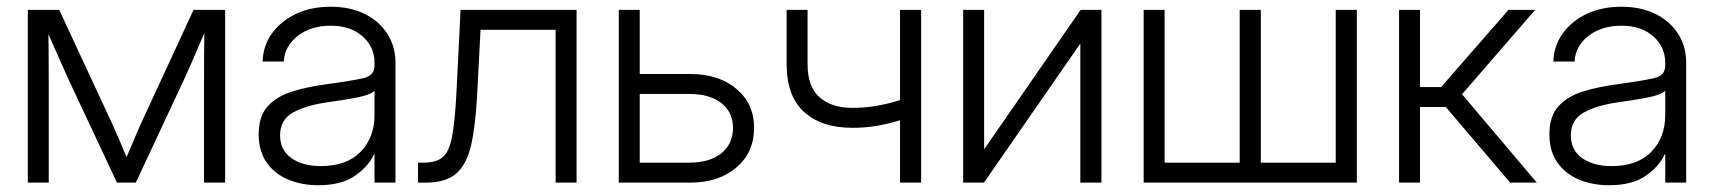

<svg xmlns="http://www.w3.org/2000/svg" viewBox="-20 -545 5115 573"><path d="M63 0V-515.6H156.7L313 -179.7Q325.7 -151.9 336.4 -126.5Q347.2 -101.1 357.9 -76.2Q368.7 -101.1 379.2 -126.5Q389.6 -151.9 402.3 -179.7L557.6 -515.6H651.9V0H588.9V-298.8Q588.9 -345.7 589.1 -378.9Q589.4 -412.1 589.8 -446.3Q574.7 -411.1 559.6 -376Q544.4 -340.8 525.4 -299.3L385.3 0H329.1L188.5 -299.3Q169.9 -339.8 154.8 -374.3Q139.6 -408.7 124.5 -442.9Q125 -409.7 125.2 -377.2Q125.5 -344.7 125.5 -298.8V0Z M929.7 7.8Q880.9 7.8 840.3 -9Q799.8 -25.9 775.9 -59.8Q752 -93.8 752 -144Q752 -197.8 778.6 -227.5Q805.2 -257.3 852.3 -272Q899.4 -286.6 960 -294.4Q1031.7 -304.2 1064.7 -311.8Q1097.7 -319.3 1097.7 -349.6V-357.4Q1097.7 -405.3 1061.8 -436.8Q1025.9 -468.3 966.8 -468.3Q907.2 -468.3 868.2 -437.5Q829.1 -406.7 827.1 -361.3H763.7Q765.1 -408.2 791.5 -445.1Q817.9 -481.9 863 -503.4Q908.2 -524.9 966.8 -524.9Q1024.4 -524.9 1067.9 -503.7Q1111.3 -482.4 1135.7 -444.6Q1160.2 -406.7 1160.2 -357.4V0H1097.7V-84.5H1096.2Q1079.6 -48.3 1039.3 -20.3Q999 7.8 929.7 7.8ZM937.5 -49.3Q1014.6 -49.3 1056.2 -92Q1097.7 -134.8 1097.7 -201.7V-273.9Q1084.5 -261.7 1046.1 -254.2Q1007.8 -246.6 957 -239.7Q892.6 -230.5 854.2 -209Q815.9 -187.5 815.9 -141.1Q815.9 -96.7 849.9 -73Q883.8 -49.3 937.5 -49.3Z M1227.5 0V-59.6H1244.6Q1282.2 -59.6 1301.8 -76.4Q1321.3 -93.3 1329.8 -140.9Q1338.4 -188.5 1342.8 -280.3L1354.5 -515.6H1700.7V0H1638.2V-456.1H1414.1L1403.8 -259.3Q1398.9 -168.9 1386 -111.8Q1373 -54.7 1341.8 -27.3Q1310.5 0 1250.5 0Z M1889.2 -324.2H2039.6Q2125 -324.2 2177.7 -279.8Q2230.5 -235.4 2230.5 -163.6Q2230.5 -90.3 2177.7 -45.2Q2125 0 2039.6 0H1826.7V-515.6H1889.2ZM1889.2 -264.6V-59.6H2037.6Q2098.1 -59.6 2132.8 -87.6Q2167.5 -115.7 2167.5 -163.6Q2167.5 -210 2132.8 -237.3Q2098.1 -264.6 2037.6 -264.6Z M2523.9 -163.6Q2432.1 -163.6 2379.9 -210.7Q2327.6 -257.8 2327.6 -353.5V-515.6H2390.1V-353.5Q2390.1 -285.6 2426.3 -254.4Q2462.4 -223.1 2522.9 -223.1Q2562 -223.1 2596.7 -229.2Q2631.3 -235.4 2666 -246.1V-515.6H2729V0H2666V-186Q2630.4 -175.3 2596.7 -169.4Q2563 -163.6 2523.9 -163.6Z M3267.1 0H3204.1V-413.6H3203.1L2916.5 0H2854.5V-515.6H2917V-101.6H2918.5L3205.1 -515.6H3267.1Z M3393.1 -515.6H3455.6V-59.6H3679.7V-515.6H3742.7V-59.6H3966.3V-515.6H4029.3V0H3393.1Z M4155.3 0V-515.6H4217.8V-285.2H4280.8L4481.9 -515.6H4561.5L4343.3 -263.7L4566.4 0H4486.8L4294.9 -225.6H4217.8V0Z M4781.7 7.8Q4732.9 7.8 4692.4 -9Q4651.9 -25.9 4627.9 -59.8Q4604 -93.8 4604 -144Q4604 -197.8 4630.6 -227.5Q4657.2 -257.3 4704.3 -272Q4751.5 -286.6 4812 -294.4Q4883.8 -304.2 4916.7 -311.8Q4949.7 -319.3 4949.7 -349.6V-357.4Q4949.7 -405.3 4913.8 -436.8Q4877.9 -468.3 4818.8 -468.3Q4759.3 -468.3 4720.2 -437.5Q4681.2 -406.7 4679.2 -361.3H4615.7Q4617.2 -408.2 4643.6 -445.1Q4669.9 -481.9 4715.1 -503.4Q4760.3 -524.9 4818.8 -524.9Q4876.5 -524.9 4919.9 -503.7Q4963.4 -482.4 4987.8 -444.6Q5012.2 -406.7 5012.2 -357.4V0H4949.7V-84.5H4948.2Q4931.6 -48.3 4891.4 -20.3Q4851.1 7.8 4781.7 7.8ZM4789.6 -49.3Q4866.7 -49.3 4908.2 -92Q4949.7 -134.8 4949.7 -201.7V-273.9Q4936.5 -261.7 4898.2 -254.2Q4859.9 -246.6 4809.1 -239.7Q4744.6 -230.5 4706.3 -209Q4668 -187.5 4668 -141.1Q4668 -96.7 4701.9 -73Q4735.8 -49.3 4789.6 -49.3Z"/></svg>

Font: Inter Display Light
Style: Regular
Weight: 300
Designer: Rasmus Andersson
Foundry: rsms
Version: Version 4.000;git-a52131595